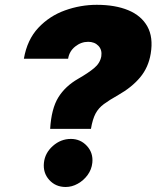

<svg xmlns="http://www.w3.org/2000/svg" viewBox="-20 -757 643 789"><path d="M186.1 -227.3Q191.1 -310.4 219.5 -356.5Q247.9 -402.7 301.1 -433.2Q342.7 -457 367 -477.3Q391.3 -497.5 396.3 -525.6Q400.2 -552.2 384.4 -568.7Q368.6 -585.2 342.3 -585.2Q313.2 -585.2 288.9 -565.7Q264.6 -546.2 259.9 -515.6H78.1Q91.6 -593.8 137.4 -642.6Q183.2 -691.4 247 -714.3Q310.7 -737.2 377.8 -737.2Q453.5 -737.2 507.1 -715Q560.7 -692.8 585.6 -648.3Q610.4 -603.7 599.4 -536.9Q590.2 -480.1 555.9 -439.1Q521.7 -398.1 465.9 -366.5Q429.3 -345.9 407 -329.4Q384.6 -312.9 372.5 -290Q360.4 -267 353.7 -227.3ZM250 11.4Q208.5 11.4 182.4 -17.6Q156.2 -46.5 160.5 -88.1Q164.8 -128.6 197.3 -157.3Q229.8 -186.1 271.3 -186.1Q310.7 -186.1 337.2 -157.3Q363.6 -128.6 359.4 -88.1Q356.5 -60.4 340 -37.8Q323.5 -15.3 299.5 -2Q275.6 11.4 250 11.4Z"/></svg>

Font: Inter UI Black
Style: Italic
Weight: 900
Italic angle: -9.39999°
Designer: Rasmus Andersson
Foundry: rsms
Version: 3.2;8d6f07862